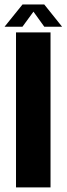

<svg xmlns="http://www.w3.org/2000/svg" viewBox="-33 -816 290 836"><path d="M36.7 0H187V-675H36.7ZM-13.1 -699.7H64.8L112.7 -765.2L159.8 -699.7H237.3L159.7 -796.5H65Z"/></svg>

Font: Anybody Thin Condensed
Style: Regular
Weight: 100
Width: 3
Version: Version 1.113;gftools[0.9.25]